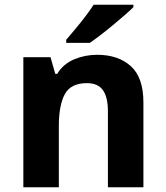

<svg xmlns="http://www.w3.org/2000/svg" viewBox="-20 -786 697 806"><path d="M388 -556Q476 -556 529 -508.5Q582 -461 582 -356V0H433V-319Q433 -378 412 -407.5Q391 -437 345 -437Q277 -437 252 -390.5Q227 -344 227 -257V0H78V-546H192L212 -476H220Q246 -518 291.5 -537Q337 -556 388 -556ZM540 -756Q526 -742 503 -722Q480 -702 453.5 -680Q427 -658 401.5 -638.5Q376 -619 357 -606H258V-619Q274 -638 295.5 -663.5Q317 -689 338 -716.5Q359 -744 373 -766H540Z"/></svg>

Font: Noto Sans Devanagari UI
Style: Bold
Weight: 700
Designer: Jelle Bosma - Monotype Design Team
Foundry: Monotype Imaging Inc.
Version: Version 2.004; ttfautohint (v1.8.4.7-5d5b)